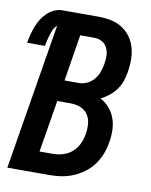

<svg xmlns="http://www.w3.org/2000/svg" viewBox="-90 -797 673 858"><g transform="rotate(10 246.5 -367.5)"><path d="M3 0 112 -663Q101 -654 95.5 -641.5Q90 -629 86 -616Q82 -603 79 -590.5Q76 -578 74 -565H-7Q-4 -584 1 -602.5Q6 -621 12.5 -639Q19 -657 29.5 -674Q40 -691 54.5 -705Q69 -719 87 -727Q105 -735 124 -735H286Q315 -735 343 -729.5Q371 -724 393.5 -710Q416 -696 432 -674.5Q448 -653 455.5 -627.5Q463 -602 463.5 -573.5Q464 -545 459 -516Q456 -495 449 -474Q442 -453 429 -434.5Q416 -416 398 -401.5Q380 -387 359 -377Q382 -365 399.5 -345Q417 -325 426 -300.5Q435 -276 436 -248Q437 -220 432 -192Q428 -165 418 -138.5Q408 -112 391 -88.5Q374 -65 350.5 -47.5Q327 -30 300.5 -19Q274 -8 247 -4Q220 0 193 0ZM187 -428H252Q270 -428 288 -436Q306 -444 319 -459Q332 -474 339 -492.5Q346 -511 349 -529Q353 -549 352.5 -568Q352 -587 344.5 -603.5Q337 -620 321 -629.5Q305 -639 286 -639H221ZM132 -96H193Q215 -96 238.5 -103Q262 -110 280 -126Q298 -142 308.5 -164.5Q319 -187 322 -209Q326 -233 324 -256Q322 -279 310 -297Q298 -315 277 -323.5Q256 -332 232 -332H171Z"/></g></svg>

Font: Iosevka Term Curly
Style: Bold Italic
Weight: 700
Italic angle: -9°
Designer: Belleve Invis
Foundry: Belleve Invis
Version: Version 32.3.0